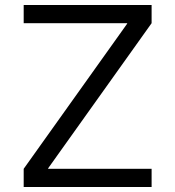

<svg xmlns="http://www.w3.org/2000/svg" viewBox="-20 -750 703 770"><path d="M75 0V-73L490 -655V-657H75V-730H588V-657L173 -75V-73H588V0Z"/></svg>

Font: M PLUS 2 Thin
Style: Regular
Weight: 400
Version: Version 1.001